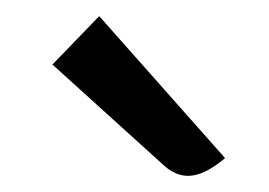

<svg xmlns="http://www.w3.org/2000/svg" viewBox="-20 -782 333 238"><path d="M45 -702 103 -762 259 -586Q233 -564 213 -564Q197 -564 182 -578Z"/></svg>

Font: Enriqueta
Style: Regular
Weight: 400
Designer: Viviana Monsalve, Gustavo Ibarra
Foundry: Viviana Monsalve, Gustavo Ibarra
Version: Version 1.002